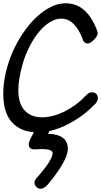

<svg xmlns="http://www.w3.org/2000/svg" viewBox="-44 -761 619 1175"><path d="M554 -556Q554 -549 547.5 -538.5Q541 -528 532 -518.5Q523 -509 512.5 -502Q502 -495 494 -495Q468 -495 461 -523L463 -519Q440 -581 407 -614Q374 -647 331 -647Q298 -647 264 -627Q230 -607 199 -571Q168 -535 141.5 -485.5Q115 -436 97 -378Q83 -330 75.5 -287Q68 -244 68 -211Q68 -127 107 -85Q146 -43 213 -43Q245 -43 280 -52Q315 -61 349.5 -78Q384 -95 417 -119Q450 -143 478 -173Q489 -184 497 -190Q505 -196 518 -196Q535 -196 545 -186.5Q555 -177 555 -160Q555 -141 536 -122V-123Q498 -83 454.5 -51.5Q411 -20 365.5 2.5Q320 25 274.5 37Q229 49 187 49Q87 49 31.5 -10Q-24 -69 -24 -187Q-24 -251 -8.5 -317Q7 -383 34 -444.5Q61 -506 98 -560Q135 -614 177 -654Q219 -694 265 -717.5Q311 -741 357 -741Q426 -741 474.5 -696Q523 -651 553 -566ZM192 -7Q200 -22 216 -32.5Q232 -43 246 -43Q281 -43 281 -12Q281 1 272 14L273 13Q267 24 261.5 35.5Q256 47 250 58Q371 61 371 150Q371 187 338 244Q305 301 248 369Q238 380 227 387Q216 394 205 394Q188 394 177.5 382Q167 370 167 358Q167 340 186 321L185 323Q278 217 278 176Q278 151 207 151Q202 151 199.5 151.5Q197 152 192 152Q187 153 179.5 153Q172 153 165 153Q132 153 132 120Q132 113 139 95Z"/></svg>

Font: Discipuli Britannica Bold
Style: Regular
Weight: 700
Designer: Peter Wiegel
Foundry: Peter Wiegel
Version: Version 0.001 2009